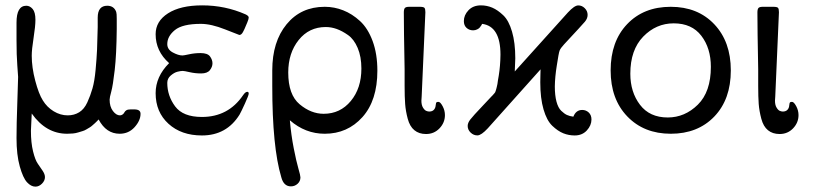

<svg xmlns="http://www.w3.org/2000/svg" viewBox="-20 -489 3012 709"><path d="M41 21Q41 -29.8 43.9 -108.9Q46.9 -188 46.9 -205.1Q46.9 -210 43.9 -247.6Q41 -285.2 41 -340.8V-405.8Q41 -467.8 77.1 -467.8Q90.3 -467.8 100.6 -455.8Q110.8 -443.8 110.8 -416Q110.8 -392.1 104 -349.1Q97.2 -306.2 97.2 -283.2Q97.2 -240.2 110.1 -191.2Q123 -142.1 138.2 -118.2Q153.3 -93.3 178.2 -78.1Q203.1 -63 230 -63Q253.9 -63 272.5 -74.5Q291 -85.9 302.5 -111.1Q314 -136.2 321.5 -162.6Q329.1 -189 333 -231Q336.9 -272.9 338.4 -305.9Q339.8 -338.9 340.8 -389.2V-423.8Q340.8 -467.8 376 -467.8Q400.9 -467.8 409.2 -444.8Q411.1 -439.9 411.1 -418.9V-381.8Q410.2 -287.6 403.6 -230.2Q397 -172.9 390.9 -150.9Q384.8 -128.9 384.8 -121.1Q384.8 -95.2 397 -79.1Q409.2 -63 422.9 -63Q427.7 -63 432.1 -65.9Q436 -67.9 439 -73.5Q441.9 -79.1 447 -82Q452.1 -85 461.9 -85H476.1Q499 -85 499 -68.8Q499 -43.9 477.1 -19.5Q455.1 4.9 421.9 4.9Q372.1 4.9 344.2 -47.9Q343.3 -46.9 338.1 -41.5Q333 -36.1 330.6 -34.2Q328.1 -32.2 322 -26.6Q315.9 -21 311.5 -18.6Q307.1 -16.1 299.6 -11.5Q292 -6.8 284.9 -4.9Q277.8 -2.9 268.8 0Q259.8 2.9 249.3 3.9Q238.8 4.9 228 4.9Q149.9 4.9 97.2 -69.8Q97.2 -60.1 95.7 -38.6Q94.2 -17.1 94.2 -5.9Q94.2 38.1 102.1 70.1Q109.9 102.1 119.9 116Q129.9 129.9 137.9 142.3Q146 154.8 146 165Q146 178.2 135 189.2Q124 200.2 110.8 200.2Q94.7 200.2 79.8 184.1Q64.9 168 53 125.5Q41 83 41 21Z M554.7 -145Q554.7 -206.1 604.5 -255.9Q554.7 -299.8 554.7 -362.8Q554.7 -410.6 600.6 -439.9Q646.5 -469.2 726.6 -469.2Q811.5 -469.2 886.7 -436Q898.9 -430.2 898.4 -423.8Q898.4 -418.9 893.1 -406Q887.7 -393.1 882.8 -381.8L877.4 -371.1Q871.6 -359.9 863.8 -359.9Q862.8 -359.9 811.3 -380.4Q759.8 -400.9 721.7 -400.9Q653.8 -400.9 625.7 -377.9Q597.7 -355 597.7 -326.2Q597.7 -306.2 618.2 -295.2Q638.7 -284.2 653.8 -284.2Q658.7 -284.2 678.7 -288.6Q698.7 -293 720.7 -293Q746.6 -293 755.6 -280.5Q764.6 -268.1 764.6 -255.1Q764.6 -242.2 755.1 -230Q745.6 -217.8 722.7 -217.8Q700.7 -217.8 680.7 -222.4Q660.6 -227.1 654.8 -227.1Q647 -227.1 635.3 -224.1Q623.5 -221.2 610.6 -210.2Q597.7 -199.2 597.7 -183.1Q597.7 -135.3 626.7 -96.2Q655.8 -57.1 725.6 -57.1Q822.8 -57.1 877.4 -137.2Q886.2 -150.4 893.6 -149.9Q898.4 -149.9 898.4 -143.1Q898.4 -137.2 884.5 -106.7Q870.6 -76.2 864.7 -65.9Q816.9 11.2 725.6 11.2Q649.4 11.2 602.1 -32Q554.7 -75.2 554.7 -145Z M985.4 -171.9Q985.4 -171.9 985.4 -229Q985.4 -335 1038.3 -399.4Q1091.3 -463.9 1179.2 -463.9Q1214.4 -463.9 1247.3 -450.9Q1280.3 -438 1309.3 -411.4Q1338.4 -384.8 1356 -337.4Q1373.5 -290 1373.5 -228Q1373.5 -118.2 1318.4 -56.6Q1263.2 4.9 1179.2 4.9Q1107.4 4.9 1050.3 -44.9Q1055.2 10.3 1064.7 58.6Q1074.2 106.9 1081.8 133.1Q1089.4 159.2 1089.4 166Q1089.4 180.2 1078.9 189.7Q1068.4 199.2 1054.2 199.2Q1027.3 199.2 1018.6 165Q985.4 54.2 985.4 -171.9ZM1044.4 -221.2Q1044.4 -139.2 1086.4 -104Q1128.4 -68.8 1175.3 -68.8Q1236.3 -68.8 1275.4 -116Q1314.5 -163.1 1314.5 -235.8Q1314.5 -279.8 1300.8 -312Q1287.1 -344.2 1265.1 -359.6Q1243.2 -375 1223.1 -382.1Q1203.1 -389.2 1183.1 -389.2Q1121.1 -389.2 1082.8 -341.1Q1044.4 -293 1044.4 -221.2Z M1471.2 -442.9Q1471.2 -455.1 1475.1 -459.5Q1479 -463.9 1491.2 -463.9H1529.8Q1543.9 -463.9 1547.4 -460Q1550.8 -456.1 1550.8 -443.8L1537.1 -132.8Q1537.1 -129.9 1536.6 -125Q1536.1 -120.1 1536.1 -117.2Q1536.1 -101.1 1542 -91.6Q1547.9 -82 1554 -79.6Q1560.1 -77.1 1564.9 -77.1Q1583 -77.1 1587.9 -94.2Q1588.9 -97.2 1589.4 -103.5Q1589.8 -109.9 1592 -111.3Q1594.2 -112.8 1599.1 -112.8Q1606 -112.8 1614.5 -96.9Q1623 -81.1 1623 -64Q1623 -36.1 1603 -15.1Q1583 5.9 1553.2 5.9Q1527.3 5.9 1510.3 -8.1Q1493.2 -22 1485.6 -50.5Q1478 -79.1 1476.1 -105Q1474.1 -130.9 1474.1 -171.9V-232.9Q1471.2 -382.8 1471.2 -442.9Z M1692.9 -411.1Q1692.9 -433.1 1710 -451.2Q1727.1 -469.2 1755.9 -469.2Q1777.8 -469.2 1797.9 -460.7Q1817.9 -452.1 1838.4 -432.6Q1858.9 -413.1 1870.8 -372.1Q1882.8 -331.1 1882.8 -273.9Q1882.8 -265.1 1880.9 -225.1L2077.1 -442.9Q2101.1 -468.8 2115 -469Q2128.9 -469.2 2139.4 -458.7Q2149.9 -448.2 2149.9 -434.1Q2149.9 -420.9 2139.9 -408.9Q2129.9 -397 2063 -325.2Q2049.8 -311 2046.4 -302Q2043 -293 2036.1 -247.1Q2029.3 -205.1 2028.8 -169.9Q2028.8 -136.7 2034.9 -113.8Q2041 -90.8 2052.5 -79.8Q2064 -68.8 2073.5 -64.5Q2083 -60.1 2097.2 -58.1Q2106.9 -83 2129.9 -83Q2144 -83 2154.1 -73.5Q2164.1 -64 2164.1 -47.9Q2164.1 -25.9 2147 -7.3Q2129.9 11.2 2102.1 11.2Q2080.1 11.2 2060.1 3.2Q2040 -4.9 2019.5 -24.4Q1999 -43.9 1987.1 -85Q1975.1 -126 1975.1 -185.1Q1975.1 -201.2 1975.6 -213.1Q1976.1 -225.1 1976.1 -232.9L1781.2 -15.1Q1757.3 10.7 1743.2 11Q1729 11.2 1718 0.7Q1707 -9.8 1707 -23.9Q1707 -35.2 1716.6 -47.6Q1726.1 -60.1 1763.2 -99.1Q1783.2 -120.1 1794.9 -132.8Q1795.9 -133.8 1799.1 -137Q1802.2 -140.1 1802.7 -141.1Q1803.2 -142.1 1805.7 -144.5Q1808.1 -147 1808.6 -148.4Q1809.1 -149.9 1810.5 -153.6Q1812 -157.2 1812.5 -160.2Q1813 -163.1 1814.5 -168Q1815.9 -172.9 1816.9 -179Q1817.9 -185.1 1818.8 -192.6Q1819.8 -200.2 1821.8 -210Q1827.6 -246.1 1828.1 -287.1Q1828.1 -392.1 1760.3 -400.9L1757.8 -396Q1754.9 -392.1 1752 -387.9Q1749 -383.8 1741.9 -380.4Q1734.9 -377 1727.1 -377Q1712.9 -377 1702.9 -386Q1692.9 -395 1692.9 -411.1Z M2234.9 -229Q2234.9 -335.9 2295.9 -399.9Q2356.9 -463.9 2456.8 -463.9Q2556.6 -463.9 2617.7 -399.4Q2678.7 -335 2678.7 -229Q2678.7 -122.1 2617.7 -58.6Q2556.6 4.9 2457 4.9Q2357.9 4.9 2296.4 -59.1Q2234.9 -123 2234.9 -229ZM2307.6 -216.8Q2307.6 -148.9 2343.3 -102.1Q2378.9 -55.2 2445.8 -55.2Q2508.8 -55.2 2556.9 -102.5Q2605 -149.9 2605 -242.2Q2605 -311 2569.8 -356.9Q2534.7 -402.8 2467.8 -402.8Q2402.8 -402.8 2355.2 -353.8Q2307.6 -304.7 2307.6 -216.8Z M2776.9 -442.9Q2776.9 -455.1 2780.8 -459.5Q2784.7 -463.9 2796.9 -463.9H2835.4Q2849.6 -463.9 2853 -460Q2856.4 -456.1 2856.4 -443.8L2842.8 -132.8Q2842.8 -129.9 2842.3 -125Q2841.8 -120.1 2841.8 -117.2Q2841.8 -101.1 2847.7 -91.6Q2853.5 -82 2859.6 -79.6Q2865.7 -77.1 2870.6 -77.1Q2888.7 -77.1 2893.6 -94.2Q2894.5 -97.2 2895 -103.5Q2895.5 -109.9 2897.7 -111.3Q2899.9 -112.8 2904.8 -112.8Q2911.6 -112.8 2920.2 -96.9Q2928.7 -81.1 2928.7 -64Q2928.7 -36.1 2908.7 -15.1Q2888.7 5.9 2858.9 5.9Q2833 5.9 2815.9 -8.1Q2798.8 -22 2791.3 -50.5Q2783.7 -79.1 2781.7 -105Q2779.8 -130.9 2779.8 -171.9V-232.9Q2776.9 -382.8 2776.9 -442.9Z"/></svg>

Font: CMU Concrete
Style: Roman
Weight: 500
Version: Version 0.7.0